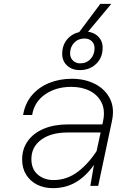

<svg xmlns="http://www.w3.org/2000/svg" viewBox="-20 -965 690 997"><path d="M449 0 475 -150 515 -335Q527 -391 508 -431Q489 -471 447.5 -492.5Q406 -514 350 -514Q271 -514 214.5 -475Q158 -436 147 -368H100Q110 -428 145.5 -470Q181 -512 235 -534Q289 -556 353 -556Q421 -556 473.5 -529Q526 -502 551 -452.5Q576 -403 561 -335L490 0ZM255 12Q209 12 173 -6Q137 -24 116 -57.5Q95 -91 95 -137Q95 -192 124.5 -233Q154 -274 207.5 -296.5Q261 -319 333 -319H524L515 -277H331Q245 -277 194 -239.5Q143 -202 143 -139Q143 -87 176 -58.5Q209 -30 258 -30Q328 -30 386 -74.5Q444 -119 489 -192V-143Q449 -71 390.5 -29.5Q332 12 255 12ZM394 -601Q354 -601 328.5 -624.5Q303 -648 303 -685Q303 -736 336 -768.5Q369 -801 421 -801Q462 -801 487.5 -777.5Q513 -754 513 -717Q513 -666 479.5 -633.5Q446 -601 394 -601ZM396 -636Q429 -636 450 -658.5Q471 -681 471 -715Q471 -737 456.5 -751Q442 -765 419 -765Q386 -765 365 -743Q344 -721 344 -687Q344 -665 359 -650.5Q374 -636 396 -636ZM379 -782 501 -945H558L422 -782Z"/></svg>

Font: Azeret Mono Thin Thin
Style: Italic
Weight: 250
Italic angle: -12°
Version: Version 1.002